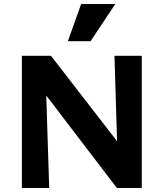

<svg xmlns="http://www.w3.org/2000/svg" viewBox="-20 -936 815 956"><path d="M89 0V-658H204L225 0ZM624 0H562L138 -555L141 -658H234L623 -155ZM686 -658V0H570L550 -658ZM318 -731 384 -916H554L431 -731Z"/></svg>

Font: Ysabeau SC ExtraBold
Style: Regular
Weight: 800
Designer: Christian Thalmann (Catharsis Fonts)
Version: Version 2.001;gftools[0.9.30]; featfreeze: smcp